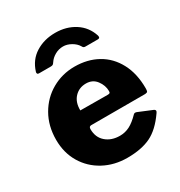

<svg xmlns="http://www.w3.org/2000/svg" viewBox="-176 -867 940 1001"><g transform="rotate(-30 294.0 -366.5)"><path d="M326 -109Q357 -109 384.5 -123Q412 -137 444 -170Q448 -174 453 -174Q458 -174 463 -172L545 -138Q554 -134 554 -127Q554 -123 549 -116Q499 -44 443 -17Q387 10 302 10Q224 10 161 -24Q98 -58 62 -118.5Q26 -179 26 -257Q26 -340 63 -404.5Q100 -469 162.5 -504.5Q225 -540 299 -540Q377 -540 437 -506.5Q497 -473 531 -409Q565 -345 565 -257Q565 -243 562.5 -238Q560 -233 548 -232H223Q209 -232 209 -216Q209 -166 242 -137.5Q275 -109 326 -109ZM375 -326Q385 -326 388.5 -328.5Q392 -331 392 -340Q392 -374 369.5 -404Q347 -434 307 -434Q265 -434 238 -405Q211 -376 212 -327ZM402 -602Q396 -602 392 -604Q388 -606 384 -614Q372 -634 348 -647.5Q324 -661 300 -661Q274 -661 251 -648Q228 -635 215 -615Q210 -607 205.5 -604.5Q201 -602 193 -602H122Q115 -602 112.5 -606.5Q110 -611 112 -617Q131 -679 182 -711Q233 -743 300 -743Q367 -743 417.5 -710.5Q468 -678 487 -619Q488 -616 488 -611Q488 -602 475 -602Z"/></g></svg>

Font: Libre Franklin ExtraBold
Style: Regular
Weight: 800
Designer: Pablo Impallari, Rodrigo Fuenzalida
Foundry: Impallari Type
Version: Version 1.002; ttfautohint (v1.5)